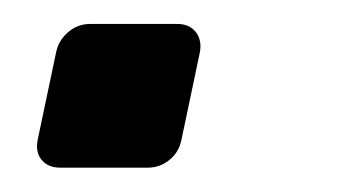

<svg xmlns="http://www.w3.org/2000/svg" viewBox="-20 -138 288 158"><path d="M29.8 0Q19.6 0 14.3 -6.4Q9 -12.7 11 -22.9L26.1 -94.6Q28.1 -104.7 36 -111.5Q44 -118.3 54.2 -118.3H125.8Q136 -118.3 141.2 -111.5Q146.4 -104.7 144.4 -94.6L129.3 -22.9Q127.3 -12.7 119.4 -6.4Q111.6 0 101.4 0Z"/></svg>

Font: Rubik Light
Style: Italic
Weight: 300
Italic angle: -12°
Designer: Hubert and Fischer
Foundry: Hubert and Fischer
Version: Version 2.300;gftools[0.9.30]